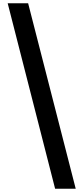

<svg xmlns="http://www.w3.org/2000/svg" viewBox="-20 -886 510 1174"><path d="M152 -866H27L317 268H443Z"/></svg>

Font: Noto Sans Telugu UI
Style: Bold
Weight: 700
Designer: Jelle Bosma - Monotype Design Team
Foundry: Monotype Imaging Inc.
Version: Version 2.005